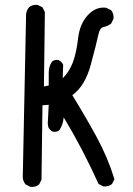

<svg xmlns="http://www.w3.org/2000/svg" viewBox="-20 -764 540 779"><path d="M103.5 -5.9 84 -15.6Q74.2 -27.3 72.3 -43L85.9 -707Q87.9 -722.7 97.7 -734.4Q111.3 -746.1 132.8 -744.1L152.3 -734.4L162.1 -714.8L158.2 -413.1L177.7 -417Q177.7 -442.4 177.7 -468.8Q177.7 -495.1 191.4 -514.6Q201.2 -522.5 216.8 -520.5Q230.5 -514.6 236.3 -501L234.4 -446.3Q261.7 -473.6 275.9 -511.7Q290 -549.8 296.9 -608.9Q303.7 -668 336.9 -703.1Q370.1 -738.3 411.1 -732.4L430.7 -722.7Q442.4 -709 440.4 -687.5L430.7 -668Q415 -657.2 399.9 -654.3Q384.8 -651.4 378.4 -620.6Q372.1 -589.8 348.6 -502.4Q325.2 -415 273.4 -377.9Q325.2 -293.9 371.1 -210Q417 -126 444.3 -37.1L434.6 -17.6Q420.9 -5.9 399.4 -7.8L379.9 -17.6Q348.6 -86.9 313 -155.3Q277.3 -223.6 238.3 -288.1Q236.3 -258.8 220.7 -235.4Q210.9 -227.5 195.3 -229.5Q181.6 -235.4 175.8 -249L173.8 -262.7L177.7 -338.9L152.3 -336.9L148.4 -35.2L138.7 -15.6Q125 -3.9 103.5 -5.9Z"/></svg>

Font: JasonHandwriting4
Style: Regular
Weight: 400
Version: Version 1.01.21